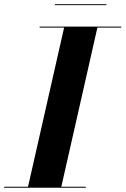

<svg xmlns="http://www.w3.org/2000/svg" viewBox="-62 -874 585 894"><path d="M193.5 -854.5H433.5V-850H193.5ZM-42.5 -4.5H68.5L236.5 -745.5H122.5V-750H502.5V-745.5H391.5L223.5 -4.5H337.5V0H-42.5Z"/></svg>

Font: Bodoni* 36pt
Style: Bold Italic
Weight: 700
Italic angle: -13°
Version: Version 2.3